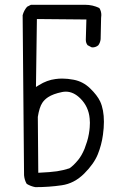

<svg xmlns="http://www.w3.org/2000/svg" viewBox="-20 -791 540 803"><path d="M255.4 -407.7Q287.6 -407.7 316.4 -378.9Q350.6 -344.7 355 -295.4Q356 -285.6 356 -277.6Q356 -269.5 355.2 -258.5Q354.5 -247.6 351.8 -231.4Q349.1 -215.3 344 -198.7Q338.9 -182.1 333.5 -168.5Q321.8 -140.6 307.6 -123Q286.6 -97.2 270 -86.9Q244.1 -78.6 218.3 -74.7Q192.4 -70.8 140.1 -68.4L138.2 -302.2Q144.5 -342.3 157.2 -361.3Q166 -374.5 180.7 -384.3Q201.7 -398.4 240.2 -406.2Q247.6 -407.7 255.4 -407.7ZM414.6 -281.7Q414.6 -332.5 398.9 -366.7Q386.7 -392.6 356.9 -421.4Q327.1 -450.2 288.1 -457.5Q263.2 -462.4 240.2 -462.4Q225.6 -462.4 211.9 -460.4Q176.8 -456.1 143.1 -435.1L130.4 -427.2L134.3 -711.4L341.3 -709.5L338.9 -625Q338.9 -611.3 346.2 -602.1L362.8 -593.3Q364.3 -592.8 368.4 -592.8Q372.6 -592.8 378.9 -594.7Q385.3 -596.7 391.1 -601.6Q399.4 -612.8 400.9 -627.4L402.8 -715.8Q403.8 -722.2 403.8 -728Q403.8 -744.6 395.5 -757.3Q368.2 -771 335.4 -771Q331.5 -771 327.6 -771H327.1H109.4L93.3 -762.7Q80.1 -747.6 74.7 -727.5L80.6 -58.1Q82.5 -37.1 91.8 -22Q108.9 -11.7 127.9 -8.3Q185.1 -8.3 237.8 -16.1Q290.5 -23.4 332.5 -65.4Q373 -106 388.9 -145.3Q404.8 -184.6 410.6 -227.5Q414.6 -256.3 414.6 -281.7Z"/></svg>

Font: NaikaiFont
Style: Light
Weight: 300
Version: Version 1.89